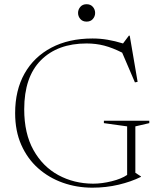

<svg xmlns="http://www.w3.org/2000/svg" viewBox="-20 -858 742 888"><path d="M606 -59 632 -42V-40Q586.5 -17.5 528.8 -3.8Q471 10 407 10Q335 10 270.8 -12.8Q206.5 -35.5 156.8 -79.5Q107 -123.5 78.5 -187.8Q50 -252 50 -335Q50 -440.5 93.5 -517.8Q137 -595 217.5 -637.5Q298 -680 408 -680Q443.5 -680 477.5 -674.2Q511.5 -668.5 549 -657L576 -693H580L616.5 -479.5L604 -477L545 -614.5Q500.5 -637 462 -647Q423.5 -657 380.5 -657Q246.5 -657 169.2 -579.5Q92 -502 92 -352.5Q92 -240.5 134.8 -164Q177.5 -87.5 249.8 -48.2Q322 -9 410.5 -8.5Q451.5 -8.5 496.8 -19.8Q542 -31 568 -49V-273.5L460.5 -288.5V-299.5H670.5V-288.5L606 -273.5ZM380.5 -758Q362 -758 351.5 -770.2Q341 -782.5 341 -798Q341 -814 351.5 -826.2Q362 -838.5 380.5 -838.5Q399 -838.5 409.5 -826.2Q420 -814 420 -798Q420 -782.5 409.5 -770.2Q399 -758 380.5 -758Z"/></svg>

Font: Newsreader 16pt ExtraLight
Style: Regular
Weight: 275
Designer: Hugues Gentile
Foundry: Production Type
Version: Version 1.003; ttfautohint (v1.8.3)